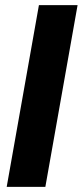

<svg xmlns="http://www.w3.org/2000/svg" viewBox="-20 -725 321 745"><path d="M6 0 131 -705H281L156 0Z"/></svg>

Font: DM Sans 36pt Black
Style: Italic
Weight: 900
Italic angle: -10°
Designer: Colophon Foundry, Jonny Pinhorn
Foundry: Colophon Foundry
Version: Version 4.004;gftools[0.9.30]